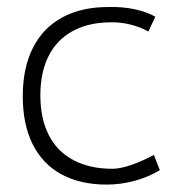

<svg xmlns="http://www.w3.org/2000/svg" viewBox="-20 -507 484 539"><path d="M279.8 11.2Q205.1 11.2 152.1 -17.8Q99.1 -46.9 71.5 -102.5Q43.9 -158.2 43.9 -236.8Q43.9 -316.4 72.5 -372.8Q101.1 -429.2 155.5 -458.5Q210 -487.8 286.6 -487.3Q324.2 -488.3 358.2 -481Q392.1 -473.6 416 -460L396.5 -418.5Q373 -431.6 344.5 -438.5Q315.9 -445.3 287.1 -444.3Q226.1 -443.4 182.4 -418.9Q138.7 -394.5 116 -348.9Q93.3 -303.2 93.3 -239.3Q93.3 -174.3 116.9 -127.9Q140.6 -81.5 186.3 -57.4Q231.9 -33.2 295.9 -33.2Q316.9 -33.2 347.2 -43.5Q377.4 -53.7 411.6 -71.8H412.1L428.7 -29.3Q396.5 -9.8 357.7 0.7Q318.8 11.2 279.8 11.2Z"/></svg>

Font: DavidDev Light
Style: Regular
Weight: 300
Designer: David.dev
Foundry: David.dev
Version: Version 1.001;FEAKit 1.0